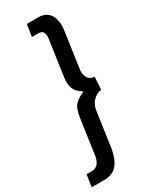

<svg xmlns="http://www.w3.org/2000/svg" viewBox="-302 -793 863 1092"><g transform="rotate(-30 129.0 -246.5)"><path d="M-52 248 -40 169H-7Q21 169 36 150.5Q51 132 55 102L88 -129Q93 -158 100.5 -179Q108 -200 126 -215.5Q144 -231 176 -245V-251Q145 -269 134 -292Q123 -315 123 -341Q123 -348 123.5 -356Q124 -364 125 -372L158 -603Q160 -610 160 -614.5Q160 -619 160 -624Q160 -640 152 -651Q144 -662 121 -662H81L93 -741H168Q201 -741 221.5 -727Q242 -713 251.5 -689Q261 -665 261 -634Q261 -626 260.5 -617Q260 -608 258 -597L225 -367Q224 -363 224 -359Q224 -355 224 -350Q224 -328 235.5 -309.5Q247 -291 277 -288L272 -205Q250 -203 232 -190Q214 -177 203 -158Q192 -139 189 -118L156 112Q151 144 138.5 175.5Q126 207 100.5 227.5Q75 248 30 248Z"/></g></svg>

Font: Hanken Grotesk
Style: Bold Italic
Weight: 700
Italic angle: -8°
Designer: Alfredo Marco Pradil
Foundry: Hanken Design Co.
Version: Version 3.013